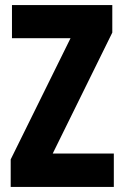

<svg xmlns="http://www.w3.org/2000/svg" viewBox="-20 -734 488 754"><path d="M427 0H22V-108L257 -584H27V-714H421V-606L187 -131H427Z"/></svg>

Font: Noto Sans Lao ExtraCondensed ExtraBold
Style: Regular
Weight: 800
Width: 2
Designer: Monotype Design Team
Foundry: Monotype Imaging Inc.
Version: Version 2.003; ttfautohint (v1.8.4.7-5d5b)